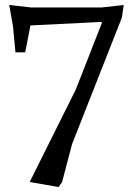

<svg xmlns="http://www.w3.org/2000/svg" viewBox="-20 -730 516 770"><path d="M102 -628 81 -520H42L32 -625L17 -710L105 -700H388L476 -710L469 -660L269 -152L229 0L215 20L99 0L284 -371L389 -639L386 -642Z"/></svg>

Font: Alike Angular
Style: Regular
Weight: 400
Version: Version 1.210